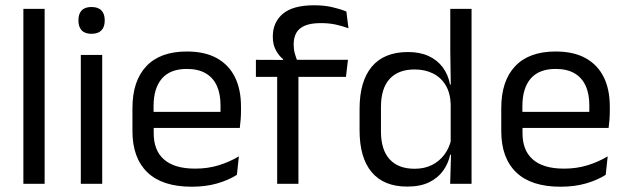

<svg xmlns="http://www.w3.org/2000/svg" viewBox="-20 -696 2371 727"><path d="M149 0H68.5V-662.5H149Z M367 0H286V-488H367ZM326.5 -568Q301.5 -568 289.2 -581.2Q277 -594.5 277 -617.5V-620Q277 -643.5 289.2 -656.5Q301.5 -669.5 326.5 -669.5Q351.5 -669.5 364 -656.5Q376.5 -643.5 376.5 -620V-617.5Q376.5 -594 364 -581Q351.5 -568 326.5 -568Z M706 11Q594.5 11 538 -43.5Q481.5 -98 481.5 -199.5V-286.5Q481.5 -389.5 534 -445.2Q586.5 -501 687.5 -501Q755.5 -501 801 -475.8Q846.5 -450.5 869.5 -404Q892.5 -357.5 892.5 -293V-275Q892.5 -259 891.2 -243Q890 -227 888 -211.5H813.5Q814.5 -235.5 814.8 -257Q815 -278.5 815 -296.5Q815 -341 800.8 -371.8Q786.5 -402.5 758.2 -418.8Q730 -435 687.5 -435Q624.5 -435 593 -398.5Q561.5 -362 561.5 -294V-247.5L562 -237.5V-191Q562 -160.5 571 -136Q580 -111.5 599.2 -93.8Q618.5 -76 648.2 -66.8Q678 -57.5 719 -57.5Q766.5 -57.5 807.5 -70Q848.5 -82.5 884.5 -104L877 -34Q844.5 -13.5 801.5 -1.2Q758.5 11 706 11ZM871 -211.5H524V-272.5H871Z M1169.5 -676Q1207 -676 1236.8 -669.2Q1266.5 -662.5 1291.5 -652.5L1299.5 -589Q1275 -598 1250.2 -603.2Q1225.5 -608.5 1194.5 -608.5Q1157 -608.5 1134.2 -598.8Q1111.5 -589 1101.8 -571.2Q1092 -553.5 1092 -528.5V-526Q1092 -508.5 1096.5 -492.8Q1101 -477 1106.5 -464L1052 -462V-472Q1036.5 -484 1024.8 -505.5Q1013 -527 1013 -555.5V-558Q1013 -611.5 1051 -643.8Q1089 -676 1169.5 -676ZM1110 0H1029.5V-444.5H1110ZM1290 -405H949V-469.5L1060.5 -469L1093.5 -469.5H1297.5Z M1521.5 10.5Q1433.5 10.5 1387.5 -44Q1341.5 -98.5 1341.5 -203V-283.5Q1341.5 -388.5 1388 -443.8Q1434.5 -499 1525 -499Q1570 -499 1603 -483.8Q1636 -468.5 1656.5 -441Q1677 -413.5 1684 -376H1710.5L1686.5 -301.5Q1685 -344.5 1667.2 -373.8Q1649.5 -403 1619.2 -418Q1589 -433 1550 -433Q1488 -433 1455.2 -397Q1422.5 -361 1422.5 -291V-198Q1422.5 -129 1455.2 -93Q1488 -57 1550 -57Q1587 -57 1615.5 -71.2Q1644 -85.5 1662.8 -110.8Q1681.5 -136 1688.5 -168L1708.5 -110H1684.5Q1677.5 -77 1657.8 -49.5Q1638 -22 1604.8 -5.8Q1571.5 10.5 1521.5 10.5ZM1765.5 0H1684.5L1688 -118L1686.5 -144V-348L1687 -365L1685 -503.5V-662.5H1765.5Z M2102.5 11Q1991 11 1934.5 -43.5Q1878 -98 1878 -199.5V-286.5Q1878 -389.5 1930.5 -445.2Q1983 -501 2084 -501Q2152 -501 2197.5 -475.8Q2243 -450.5 2266 -404Q2289 -357.5 2289 -293V-275Q2289 -259 2287.8 -243Q2286.5 -227 2284.5 -211.5H2210Q2211 -235.5 2211.2 -257Q2211.5 -278.5 2211.5 -296.5Q2211.5 -341 2197.2 -371.8Q2183 -402.5 2154.8 -418.8Q2126.5 -435 2084 -435Q2021 -435 1989.5 -398.5Q1958 -362 1958 -294V-247.5L1958.5 -237.5V-191Q1958.5 -160.5 1967.5 -136Q1976.5 -111.5 1995.8 -93.8Q2015 -76 2044.8 -66.8Q2074.5 -57.5 2115.5 -57.5Q2163 -57.5 2204 -70Q2245 -82.5 2281 -104L2273.5 -34Q2241 -13.5 2198 -1.2Q2155 11 2102.5 11ZM2267.5 -211.5H1920.5V-272.5H2267.5Z"/></svg>

Font: Anek Malayalam Medium
Style: Regular
Weight: 400
Version: Version 1.003